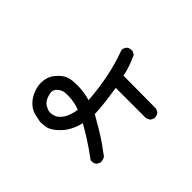

<svg xmlns="http://www.w3.org/2000/svg" viewBox="-164 -1019 1329 1329"><g transform="rotate(45 500.0 -354.5)"><path d="M358.4 -316.4Q425.8 -316.4 484.4 -297.9Q476.6 -406.2 456.5 -506.3Q436.5 -606.4 399.4 -706.1Q401.4 -726.6 414.1 -741.2Q428.7 -753.9 450.2 -753.9Q453.1 -753.9 459 -753.9L483.4 -741.2Q502 -701.2 515.1 -664.1Q528.3 -627 535.2 -588.9L857.4 -586.9L880.9 -575.2Q894.5 -559.6 894.5 -538.1Q894.5 -535.2 894.5 -529.3L882.8 -505.9Q863.3 -492.2 845.7 -491.2H557.6Q566.4 -430.7 573.7 -375Q581.1 -319.3 583 -260.7Q694.3 -197.3 758.8 -153.3Q793 -128.9 835 -97.7Q847.7 -80.1 847.7 -58.6Q847.7 -55.7 847.7 -49.8L835.9 -27.3Q826.2 -18.6 816.9 -16.1Q807.6 -13.7 801.8 -13.7Q795.9 -13.7 789.1 -13.7Q717.8 -66.4 667.5 -98.1Q617.2 -129.9 568.4 -157.2Q560.5 -119.1 542 -82Q522.5 -41 486.3 -6.8Q449.2 28.3 418 38.1Q392.6 44.9 364.3 44.9Q355.5 44.9 350.6 44.9Q319.3 39.1 288.1 31.2Q254.9 22.5 224.6 -7.8Q194.3 -38.1 178.7 -82Q166 -116.2 166 -148.4Q166 -176.8 174.8 -205.1Q180.7 -221.7 187.5 -232.4Q205.1 -259.8 234.4 -284.2Q264.6 -309.6 312.5 -314.5Q335 -316.4 358.4 -316.4ZM478.5 -198.2Q422.9 -220.7 357.4 -220.7Q326.2 -220.7 309.6 -213.9Q292 -207 276.9 -191.9Q261.7 -176.8 261.7 -155.3Q261.7 -147.5 263.7 -138.7Q273.4 -96.7 292 -78.1Q305.7 -64.5 331.1 -53.7Q342.8 -48.8 356.4 -48.8Q377.9 -48.8 404.3 -59.6Q438.5 -81.1 456.1 -119.1Q472.7 -155.3 478.5 -198.2Z"/></g></svg>

Font: JasonHandwriting2
Style: SemiBold
Weight: 600
Version: Version 1.04.7